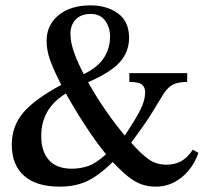

<svg xmlns="http://www.w3.org/2000/svg" viewBox="-20 -682 776 717"><path d="M563 15Q532 15 507.5 6Q483 -3 458 -23Q433 -43 401 -77Q366 -43 336 -23Q306 -3 274 6Q242 15 202 15Q116 15 70 -25.5Q24 -66 24 -142Q24 -211 67 -261.5Q110 -312 209 -365Q182 -417 168 -455Q154 -493 154 -529Q154 -589 199 -625.5Q244 -662 318 -662Q379 -662 420.5 -632Q462 -602 462 -541Q462 -489 428 -450.5Q394 -412 309 -375Q339 -321 375.5 -268.5Q412 -216 446 -176Q488 -239 505 -273.5Q522 -308 522 -337Q522 -357 509.5 -366.5Q497 -376 463 -376V-409H679V-376Q643 -376 623 -364.5Q603 -353 586 -324Q566 -291 550.5 -265.5Q535 -240 516 -213Q497 -186 470 -149Q505 -109 534 -88Q563 -67 602 -67Q633 -67 656.5 -80Q680 -93 700 -123L721 -111Q701 -54 658 -19.5Q615 15 563 15ZM376 -106Q345 -143 304.5 -204Q264 -265 226 -333Q178 -303 156 -263.5Q134 -224 134 -174Q134 -116 163 -84Q192 -52 248 -52Q281 -52 310.5 -62.5Q340 -73 376 -106ZM293 -405Q347 -432 369 -467.5Q391 -503 391 -545Q391 -580 372.5 -605Q354 -630 319 -630Q283 -630 263 -609.5Q243 -589 243 -555Q243 -525 256.5 -486.5Q270 -448 293 -405Z"/></svg>

Font: STIX Two Text Medium
Style: Regular
Weight: 500
Designer: Ross Mills, John Hudson & Paul Hanslow, Tiro Typeworks Ltd; with prior portions MicroPress Inc., and Coen Hoffman.
Foundry: Tiro Typeworks Ltd
Version: Version 2.13 b171